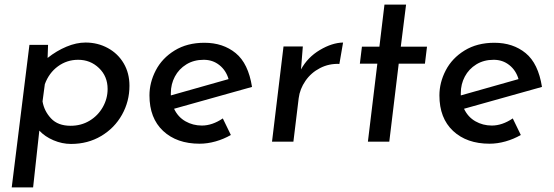

<svg xmlns="http://www.w3.org/2000/svg" viewBox="-20 -616 2408 835"><path d="M543 -243Q543 -175 510.5 -117Q478 -59 420 -24.5Q362 10 289 10Q250 10 212.5 -6Q175 -22 151 -48L124 199H31L108 -421H189L187 -364Q226 -395 269 -413Q312 -431 352 -431Q405 -431 449 -407Q493 -383 518 -340.5Q543 -298 543 -243ZM448 -229Q448 -284 410.5 -320Q373 -356 320 -356Q271 -356 232 -327.5Q193 -299 175 -250L165 -175Q172 -133 202 -101Q232 -69 287 -69Q333 -69 369.5 -91Q406 -113 427 -150Q448 -187 448 -229Z M949 -101 984 -29Q953 -11 917.5 -1Q882 9 848 9Q749 9 689.5 -46.5Q630 -102 630 -201Q630 -257 657.5 -310Q685 -363 739.5 -396.5Q794 -430 869 -430Q950 -430 1005 -385Q1060 -340 1076 -238L737 -143Q754 -107 786.5 -88.5Q819 -70 858 -70Q903 -70 949 -101ZM723 -211V-201L974 -272Q963 -310 934 -333Q905 -356 866 -356Q823 -356 790.5 -336Q758 -316 740.5 -283Q723 -250 723 -211Z M1289 -314Q1318 -367 1371 -398.5Q1424 -430 1472 -431L1456 -338Q1411 -340 1372 -320Q1333 -300 1308.5 -264.5Q1284 -229 1279 -189L1256 0H1163L1213 -414H1297Z M1746 -596 1723 -413H1837L1828 -339H1714L1673 0H1580L1621 -339H1545L1554 -413H1630L1652 -596Z M2210 -101 2245 -29Q2214 -11 2178.5 -1Q2143 9 2109 9Q2010 9 1950.5 -46.5Q1891 -102 1891 -201Q1891 -257 1918.5 -310Q1946 -363 2000.5 -396.5Q2055 -430 2130 -430Q2211 -430 2266 -385Q2321 -340 2337 -238L1998 -143Q2015 -107 2047.5 -88.5Q2080 -70 2119 -70Q2164 -70 2210 -101ZM1984 -211V-201L2235 -272Q2224 -310 2195 -333Q2166 -356 2127 -356Q2084 -356 2051.5 -336Q2019 -316 2001.5 -283Q1984 -250 1984 -211Z"/></svg>

Font: Josefin Sans
Style: Italic
Weight: 400
Italic angle: -7°
Designer: Santiago Orozco
Foundry: Typemade
Version: Version 2.000